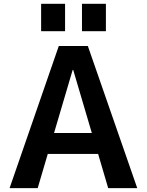

<svg xmlns="http://www.w3.org/2000/svg" viewBox="-20 -967 755 987"><path d="M29.3 0 282.2 -730.5H431.6L685.5 0H536.1L484.4 -175.8H225.6L173.8 0ZM191.4 -806.6V-947.3H314.5V-806.6ZM257.8 -283.2H452.1L356.4 -607.4H353.5ZM401.4 -806.6V-947.3H524.4V-806.6Z"/></svg>

Font: GenEi M Gothic v2 Bold
Style: Regular
Weight: 700
Version: Version 2.0